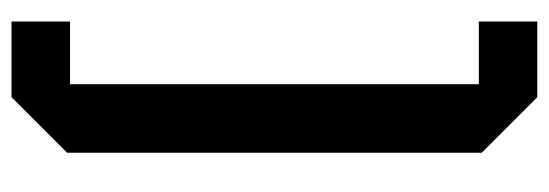

<svg xmlns="http://www.w3.org/2000/svg" viewBox="-322 -468 930 325"><g transform="rotate(90 142.5 -305.0)"><path d="M238 -656V46L144 140H16V41H122V-651H16V-750H144Z"/></g></svg>

Font: Tektur SemiCondensed Medium
Style: Regular
Weight: 500
Width: 4
Designer: Adam Jagosz
Foundry: Adam Jagosz
Version: Version 1.005;gftools[0.9.30]